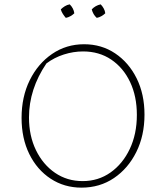

<svg xmlns="http://www.w3.org/2000/svg" viewBox="-20 -854 761 881"><path d="M354 7Q275 7 212.5 -34Q150 -75 114.5 -147Q79 -219 79 -313Q79 -410 116.5 -486Q154 -562 219 -606.5Q284 -651 366 -651Q446 -651 508.5 -609Q571 -567 607 -494.5Q643 -422 643 -328Q643 -232 605.5 -156.5Q568 -81 503 -37Q438 7 354 7ZM359 -23Q431 -23 487 -62.5Q543 -102 575.5 -170.5Q608 -239 608 -327Q608 -412 577 -477.5Q546 -543 490.5 -580.5Q435 -618 361 -618Q317 -618 273 -604Q229 -590 193 -563Q113 -445 113 -315Q113 -231 145 -165Q177 -99 232.5 -61Q288 -23 359 -23ZM300 -834Q318 -816 321 -793Q314 -786 303.5 -780Q293 -774 282 -772Q275 -780 268.5 -790Q262 -800 259 -811Q267 -819 277.5 -825.5Q288 -832 300 -834ZM442 -834Q450 -826 456 -815Q462 -804 463 -793Q456 -786 445.5 -780Q435 -774 424 -772Q407 -787 401 -811Q418 -829 442 -834Z"/></svg>

Font: Piazzolla SC Thin
Style: Regular
Weight: 100
Designer: Juan Pablo del Peral
Foundry: Huerta Tipografica
Version: Version 1.330